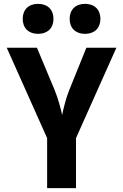

<svg xmlns="http://www.w3.org/2000/svg" viewBox="-20 -978 640 998"><path d="M422 -802C471 -802 502 -832 502 -880C502 -928 471 -958 422 -958C373 -958 342 -928 342 -880C342 -832 373 -802 422 -802ZM178 -802C227 -802 258 -832 258 -880C258 -928 227 -958 178 -958C129 -958 98 -928 98 -880C98 -832 129 -802 178 -802ZM225 0H375V-260L585 -730H429L340 -510C322 -466 309 -410 303 -380C297 -410 282 -466 264 -510L172 -730H15L225 -260Z"/></svg>

Font: JetBrains Mono ExtraBold
Style: Regular
Weight: 800
Monospace: yes
Designer: Philipp Nurullin, Konstantin Bulenkov
Foundry: JetBrains
Version: Version 2.305